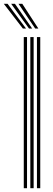

<svg xmlns="http://www.w3.org/2000/svg" viewBox="-76 -996 282 1016"><path d="M119.5 0V-800H137V0ZM49.8 0V-800H67V0ZM84.5 0V-800H102V0ZM45 -845 -56 -976H-36L61.8 -845ZM77.5 -845 -17 -976H3L94.2 -845ZM110.2 -845 21.8 -976H41.8L127 -845Z"/></svg>

Font: Big Shoulders Inline Display Thin SemiBold
Style: Regular
Weight: 600
Version: Version 2.002